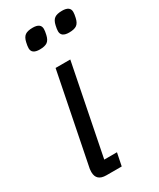

<svg xmlns="http://www.w3.org/2000/svg" viewBox="-185 -777 692 837"><g transform="rotate(-30 160.5 -359.0)"><path d="M90 0Q40 0 40 -45Q40 -53 41 -60Q42 -67 44 -75L132 -516H206L116 -64H180L167 0ZM261 -620Q221 -620 221 -649Q221 -660 225 -677Q230 -700 242.5 -709Q255 -718 281 -718Q321 -718 321 -689Q321 -678 317 -661Q312 -638 299.5 -629Q287 -620 261 -620ZM113 -620Q73 -620 73 -649Q73 -660 77 -677Q82 -700 94.5 -709Q107 -718 133 -718Q173 -718 173 -689Q173 -678 169 -661Q164 -638 151.5 -629Q139 -620 113 -620Z"/></g></svg>

Font: IBM Plex Sans Condensed
Style: Italic
Weight: 400
Width: 3
Italic angle: -11°
Designer: Mike Abbink, Paul van der Laan, Pieter van Rosmalen
Foundry: Bold Monday
Version: Version 1.3